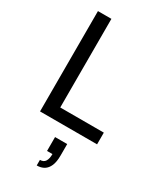

<svg xmlns="http://www.w3.org/2000/svg" viewBox="-238 -768 957 1137"><g transform="rotate(30 240.0 -199.5)"><path d="M77 0V-686H169V-80H467V0ZM220 287V249Q245 249 256 231.5Q267 214 267 182H230V87H313V165Q313 209 301.5 235.5Q290 262 269.5 274.5Q249 287 220 287Z"/></g></svg>

Font: Archivo SemiCondensed
Style: Regular
Weight: 400
Width: 4
Designer: Hector Gatti
Foundry: Omnibus-Type
Version: Version 2.001